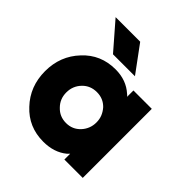

<svg xmlns="http://www.w3.org/2000/svg" viewBox="-193 -836 983 983"><g transform="rotate(45 298.5 -344.5)"><path d="M209 -557H368L262 -701H84ZM414 -500V-454Q412 -457 409 -460Q406 -463 403 -465Q351 -512 273 -512Q166 -512 96 -436Q24 -360 24 -250Q24 -140 96 -64Q166 12 273 12Q351 12 402 -30Q405 -33 408 -36Q411 -39 414 -42V0H547V-500ZM288 -362Q334 -362 365 -330Q380 -313 388 -293.5Q396 -274 396 -250Q396 -227 388 -207Q380 -187 365 -171Q334 -138 288 -138Q241 -138 210 -171Q178 -203 178 -250Q178 -297 210 -330Q241 -362 288 -362Z"/></g></svg>

Font: Unageo
Style: ExtraBold
Weight: 800
Designer: Richard Sepsi
Foundry: Richard Sepsi
Version: Version 2.000